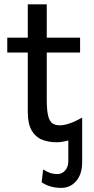

<svg xmlns="http://www.w3.org/2000/svg" viewBox="-20 -665 448 914"><path d="M178.2 202.6 185.5 141.6Q201.2 151.9 217.3 157.7Q233.4 163.6 253.9 163.6Q274.9 163.6 290 146.7Q305.2 129.9 305.2 102.5V-19.5L371.1 -105V107.4Q371.1 163.6 343 196.5Q314.9 229.5 271 229.5Q245.6 229.5 221.7 222.9Q197.8 216.3 178.2 202.6ZM112.3 -644.5H202.6V-190.4Q202.6 -140.1 209.2 -113.8Q215.8 -87.4 229.5 -77.9Q243.2 -68.4 265.1 -68.4Q305.2 -68.4 371.1 -105V-26.9Q337.4 -5.4 306.2 3.4Q274.9 12.2 249 12.2Q210.9 12.2 179.9 -0.2Q148.9 -12.7 130.6 -44.2Q112.3 -75.7 112.3 -131.8ZM14.6 -415V-485.8H361.3V-415Z"/></svg>

Font: Andika LitF DSA DSG
Style: Regular
Weight: 400
Designer: Victor Gaultney, Annie Olsen, Julie Remington, Don Collingsworth, Eric Hays, Becca Hirsbrunner
Foundry: SIL International
Version: Version 6.200 ; LitF DSA DSG; ttfautohint (v1.8.3.10-c5d8)